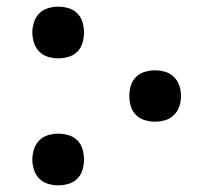

<svg xmlns="http://www.w3.org/2000/svg" viewBox="-20 -548 640 576"><path d="M155 -373Q139 -373 124 -377.5Q109 -382 98 -393Q87 -404 82 -419.5Q77 -435 77 -451Q77 -466 82 -481.5Q87 -497 98 -508Q109 -519 124 -523.5Q139 -528 155 -528Q170 -528 185.5 -523.5Q201 -519 212 -508Q223 -497 227.5 -481.5Q232 -466 232 -451Q232 -435 227.5 -419.5Q223 -404 212 -393Q201 -382 185.5 -377.5Q170 -373 155 -373ZM445 -183Q430 -183 414.5 -187.5Q399 -192 388 -203Q377 -214 372.5 -229Q368 -244 368 -260Q368 -276 372.5 -291Q377 -306 388 -317Q399 -328 414.5 -332.5Q430 -337 445 -337Q461 -337 476 -332.5Q491 -328 502 -317Q513 -306 518 -291Q523 -276 523 -260Q523 -244 518 -229Q513 -214 502 -203Q491 -192 476 -187.5Q461 -183 445 -183ZM155 8Q139 8 124 3.5Q109 -1 98 -12Q87 -23 82 -38.5Q77 -54 77 -69Q77 -85 82 -100.5Q87 -116 98 -127Q109 -138 124 -142.5Q139 -147 155 -147Q170 -147 185.5 -142.5Q201 -138 212 -127Q223 -116 227.5 -100.5Q232 -85 232 -69Q232 -54 227.5 -38.5Q223 -23 212 -12Q201 -1 185.5 3.5Q170 8 155 8Z"/></svg>

Font: Iosevka Fixed Curly Md Ex
Style: Regular
Weight: 500
Width: 7
Monospace: yes
Designer: Belleve Invis
Foundry: Belleve Invis
Version: Version 30.1.2